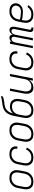

<svg xmlns="http://www.w3.org/2000/svg" viewBox="1804 -2584 792 4440"><g transform="rotate(-90 2200.0 -364.0)"><path d="M219 12Q189 12 160 6Q131 0 108 -15.5Q85 -31 69.5 -54.5Q54 -78 47 -106Q40 -134 41.5 -164Q43 -194 49 -225L72 -345Q77 -371 86.5 -397Q96 -423 112.5 -447Q129 -471 152 -490Q175 -509 200.5 -521Q226 -533 253 -537.5Q280 -542 307 -542Q337 -542 366.5 -536Q396 -530 419 -514.5Q442 -499 457.5 -475.5Q473 -452 480 -424Q487 -396 485.5 -366Q484 -336 478 -305L455 -185Q450 -159 440.5 -133Q431 -107 414 -83Q397 -59 374.5 -40Q352 -21 326 -9Q300 3 273 7.5Q246 12 219 12ZM221 -35Q242 -35 263 -39Q284 -43 304.5 -53Q325 -63 342 -78.5Q359 -94 371.5 -113Q384 -132 392 -153Q400 -174 404 -194L427 -314Q431 -337 432.5 -359.5Q434 -382 429.5 -403Q425 -424 415 -442Q405 -460 388.5 -472.5Q372 -485 350.5 -490Q329 -495 306 -495Q285 -495 263.5 -491Q242 -487 222 -477Q202 -467 185 -451.5Q168 -436 155 -417Q142 -398 134.5 -377Q127 -356 123 -336L100 -216Q95 -193 94 -170.5Q93 -148 97 -127Q101 -106 111 -88Q121 -70 138 -57.5Q155 -45 176.5 -40Q198 -35 221 -35Z M779 12Q748 12 719 6Q690 0 665 -14.5Q640 -29 623 -52Q606 -75 598 -103.5Q590 -132 591 -162.5Q592 -193 599 -225L622 -345Q627 -371 636.5 -397Q646 -423 662 -446.5Q678 -470 700.5 -489Q723 -508 748 -520.5Q773 -533 800 -537.5Q827 -542 853 -542Q879 -542 904.5 -538.5Q930 -535 952.5 -525.5Q975 -516 993 -500Q1011 -484 1021.5 -462.5Q1032 -441 1034.5 -415.5Q1037 -390 1032 -364L1031 -359H979V-363Q985 -391 978.5 -418Q972 -445 953.5 -463Q935 -481 908.5 -488Q882 -495 854 -495Q833 -495 811.5 -491Q790 -487 770 -476.5Q750 -466 733 -450.5Q716 -435 703.5 -416Q691 -397 684 -376.5Q677 -356 673 -336L650 -216Q645 -192 644 -169Q643 -146 648.5 -125Q654 -104 665.5 -86Q677 -68 695 -56.5Q713 -45 735 -40Q757 -35 780 -35Q807 -35 835 -42Q863 -49 888 -66Q913 -83 932 -106.5Q951 -130 962 -157L1007 -139Q992 -106 969 -76.5Q946 -47 915 -26.5Q884 -6 848.5 3Q813 12 779 12Z M1319 12Q1289 12 1260 6Q1231 0 1208 -15.5Q1185 -31 1169.5 -54.5Q1154 -78 1147 -106Q1140 -134 1141.5 -164Q1143 -194 1149 -225L1172 -345Q1177 -371 1186.5 -397Q1196 -423 1212.5 -447Q1229 -471 1252 -490Q1275 -509 1300.5 -521Q1326 -533 1353 -537.5Q1380 -542 1407 -542Q1437 -542 1466.5 -536Q1496 -530 1519 -514.5Q1542 -499 1557.5 -475.5Q1573 -452 1580 -424Q1587 -396 1585.5 -366Q1584 -336 1578 -305L1555 -185Q1550 -159 1540.5 -133Q1531 -107 1514 -83Q1497 -59 1474.5 -40Q1452 -21 1426 -9Q1400 3 1373 7.5Q1346 12 1319 12ZM1321 -35Q1342 -35 1363 -39Q1384 -43 1404.5 -53Q1425 -63 1442 -78.5Q1459 -94 1471.5 -113Q1484 -132 1492 -153Q1500 -174 1504 -194L1527 -314Q1531 -337 1532.5 -359.5Q1534 -382 1529.5 -403Q1525 -424 1515 -442Q1505 -460 1488.5 -472.5Q1472 -485 1450.5 -490Q1429 -495 1406 -495Q1385 -495 1363.5 -491Q1342 -487 1322 -477Q1302 -467 1285 -451.5Q1268 -436 1255 -417Q1242 -398 1234.5 -377Q1227 -356 1223 -336L1200 -216Q1195 -193 1194 -170.5Q1193 -148 1197 -127Q1201 -106 1211 -88Q1221 -70 1238 -57.5Q1255 -45 1276.5 -40Q1298 -35 1321 -35Z M1869 12Q1839 12 1810 6Q1781 0 1758 -15.5Q1735 -31 1719.5 -54.5Q1704 -78 1697 -106Q1690 -134 1691.5 -164Q1693 -194 1699 -225L1733 -402Q1739 -432 1746 -462.5Q1753 -493 1764 -523Q1775 -553 1792.5 -581Q1810 -609 1834.5 -632Q1859 -655 1889 -670.5Q1919 -686 1950 -693.5Q1981 -701 2011.5 -704.5Q2042 -708 2073 -712.5Q2104 -717 2135.5 -723.5Q2167 -730 2197 -740L2188 -693Q2159 -682 2129.5 -675Q2100 -668 2070 -664Q2040 -660 2010.5 -657Q1981 -654 1951 -644.5Q1921 -635 1894.5 -617Q1868 -599 1848.5 -574Q1829 -549 1816.5 -520Q1804 -491 1798 -462Q1813 -479 1831.5 -493Q1850 -507 1871.5 -515.5Q1893 -524 1914.5 -527Q1936 -530 1957 -530Q1987 -530 2015.5 -523.5Q2044 -517 2067 -501.5Q2090 -486 2105.5 -462.5Q2121 -439 2127.5 -411.5Q2134 -384 2133 -354Q2132 -324 2126 -293L2105 -185Q2100 -159 2090.5 -133Q2081 -107 2064 -83Q2047 -59 2024.5 -40Q2002 -21 1976 -9Q1950 3 1923 7.5Q1896 12 1869 12ZM1871 -35Q1892 -35 1913 -39Q1934 -43 1954.5 -53Q1975 -63 1992 -78.5Q2009 -94 2021.5 -113Q2034 -132 2042 -153Q2050 -174 2054 -194L2075 -302Q2079 -325 2080.5 -347.5Q2082 -370 2077.5 -391Q2073 -412 2063 -430Q2053 -448 2036.5 -460.5Q2020 -473 1998.5 -478Q1977 -483 1954 -483Q1934 -483 1912.5 -479Q1891 -475 1870.5 -465.5Q1850 -456 1833 -441Q1816 -426 1803 -407Q1790 -388 1782.5 -367.5Q1775 -347 1771 -327L1750 -216Q1745 -193 1744 -170.5Q1743 -148 1747 -127Q1751 -106 1761 -88Q1771 -70 1788 -57.5Q1805 -45 1826.5 -40Q1848 -35 1871 -35Z M2394 12Q2365 12 2339.5 4.5Q2314 -3 2295.5 -21Q2277 -39 2267 -63Q2257 -87 2253.5 -114Q2250 -141 2252.5 -169Q2255 -197 2261 -225L2320 -530H2373L2312 -216Q2308 -194 2306 -172Q2304 -150 2307.5 -129.5Q2311 -109 2319.5 -90.5Q2328 -72 2343 -59Q2358 -46 2378.5 -40.5Q2399 -35 2421 -35Q2441 -35 2461 -39.5Q2481 -44 2499.5 -53.5Q2518 -63 2534 -78.5Q2550 -94 2561.5 -112Q2573 -130 2580 -149.5Q2587 -169 2590 -188L2657 -530H2710L2607 0H2554L2571 -89Q2558 -66 2538 -46Q2518 -26 2494.5 -12.5Q2471 1 2444.5 6.5Q2418 12 2394 12Z M2979 12Q2948 12 2919 6Q2890 0 2865 -14.5Q2840 -29 2823 -52Q2806 -75 2798 -103.5Q2790 -132 2791 -162.5Q2792 -193 2799 -225L2822 -345Q2827 -371 2836.5 -397Q2846 -423 2862 -446.5Q2878 -470 2900.5 -489Q2923 -508 2948 -520.5Q2973 -533 3000 -537.5Q3027 -542 3053 -542Q3079 -542 3104.5 -538.5Q3130 -535 3152.5 -525.5Q3175 -516 3193 -500Q3211 -484 3221.5 -462.5Q3232 -441 3234.5 -415.5Q3237 -390 3232 -364L3231 -359H3179V-363Q3185 -391 3178.5 -418Q3172 -445 3153.5 -463Q3135 -481 3108.5 -488Q3082 -495 3054 -495Q3033 -495 3011.5 -491Q2990 -487 2970 -476.5Q2950 -466 2933 -450.5Q2916 -435 2903.5 -416Q2891 -397 2884 -376.5Q2877 -356 2873 -336L2850 -216Q2845 -192 2844 -169Q2843 -146 2848.5 -125Q2854 -104 2865.5 -86Q2877 -68 2895 -56.5Q2913 -45 2935 -40Q2957 -35 2980 -35Q3007 -35 3035 -42Q3063 -49 3088 -66Q3113 -83 3132 -106.5Q3151 -130 3162 -157L3207 -139Q3192 -106 3169 -76.5Q3146 -47 3115 -26.5Q3084 -6 3048.5 3Q3013 12 2979 12Z M3759 12Q3741 12 3723.5 7Q3706 2 3694.5 -10.5Q3683 -23 3680 -41.5Q3677 -60 3681 -79L3746 -415Q3749 -429 3749 -443.5Q3749 -458 3743.5 -470Q3738 -482 3726 -488.5Q3714 -495 3699 -495Q3688 -495 3676.5 -491Q3665 -487 3655.5 -478.5Q3646 -470 3639.5 -460Q3633 -450 3628 -439Q3623 -428 3620 -417Q3617 -406 3614 -394L3538 0H3486L3566 -415Q3569 -429 3569 -443.5Q3569 -458 3563.5 -470Q3558 -482 3545.5 -488.5Q3533 -495 3519 -495Q3507 -495 3495.5 -491Q3484 -487 3475 -478.5Q3466 -470 3459 -460Q3452 -450 3447.5 -439Q3443 -428 3440 -417Q3437 -406 3434 -394L3358 0H3305L3408 -530H3461L3452 -487Q3460 -499 3470 -509.5Q3480 -520 3492.5 -527.5Q3505 -535 3518.5 -538.5Q3532 -542 3545 -542Q3561 -542 3575.5 -537Q3590 -532 3600 -521Q3610 -510 3615.5 -496Q3621 -482 3621 -466Q3629 -482 3639.5 -496Q3650 -510 3663.5 -521Q3677 -532 3693.5 -537Q3710 -542 3726 -542Q3742 -542 3756 -537Q3770 -532 3780 -521.5Q3790 -511 3795.5 -497Q3801 -483 3802.5 -467.5Q3804 -452 3802.5 -436.5Q3801 -421 3798 -405L3734 -79Q3732 -70 3733 -61.5Q3734 -53 3739.5 -47Q3745 -41 3753 -38Q3761 -35 3769 -35H3784L3783 12Z M4086 12Q4054 12 4024.5 6.5Q3995 1 3969.5 -13.5Q3944 -28 3926 -51Q3908 -74 3899.5 -102Q3891 -130 3891.5 -161.5Q3892 -193 3899 -225L3922 -345Q3927 -371 3937 -397.5Q3947 -424 3964 -448Q3981 -472 4003.5 -491Q4026 -510 4052 -521.5Q4078 -533 4105.5 -537.5Q4133 -542 4159 -542Q4186 -542 4211 -538.5Q4236 -535 4258.5 -525Q4281 -515 4299 -499.5Q4317 -484 4328 -462.5Q4339 -441 4342.5 -416Q4346 -391 4341 -365Q4335 -335 4315.5 -307.5Q4296 -280 4269 -262Q4242 -244 4211.5 -237Q4181 -230 4152 -230Q4127 -230 4102.5 -232.5Q4078 -235 4052.5 -236.5Q4027 -238 4003 -241.5Q3979 -245 3957 -254L3950 -216Q3945 -192 3944 -168.5Q3943 -145 3949 -123.5Q3955 -102 3968 -84.5Q3981 -67 3999 -55.5Q4017 -44 4040 -39.5Q4063 -35 4087 -35Q4110 -35 4135 -40Q4160 -45 4182.5 -56.5Q4205 -68 4224.5 -86Q4244 -104 4258 -125L4300 -104Q4284 -77 4259.5 -54Q4235 -31 4206.5 -15.5Q4178 0 4147 6Q4116 12 4086 12ZM4154 -275Q4175 -275 4197 -280.5Q4219 -286 4238.5 -299Q4258 -312 4271.5 -331.5Q4285 -351 4289 -372Q4293 -391 4290.5 -408.5Q4288 -426 4279.5 -440.5Q4271 -455 4258.5 -466Q4246 -477 4230 -483.5Q4214 -490 4196 -492.5Q4178 -495 4160 -495Q4139 -495 4117.5 -491.5Q4096 -488 4075 -478Q4054 -468 4036 -452.5Q4018 -437 4005 -418Q3992 -399 3984.5 -378Q3977 -357 3973 -336L3967 -302Q3987 -293 4010.5 -289Q4034 -285 4058.5 -283.5Q4083 -282 4106.5 -278.5Q4130 -275 4154 -275Z"/></g></svg>

Font: Lode Dark
Style: Italic
Weight: 400
Italic angle: -11°
Monospace: yes
Designer: Belleve Invis
Foundry: Belleve Invis
Version: Version 29.2.0; ttfautohint (v1.8.3)